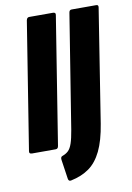

<svg xmlns="http://www.w3.org/2000/svg" viewBox="-91 -712 641 932"><g transform="rotate(-10 230.0 -246.0)"><path d="M19 0Q3 0 6 -14L106 -641Q109 -655 120 -655H237Q252 -655 249 -641L149 -14Q147 0 135 0ZM183 162Q170 165 168 150L154 55Q152 40 163 37Q180 31 191.5 20Q203 9 211 -14.5Q219 -38 226 -80L316 -642Q318 -655 329 -655H451Q462 -655 460 -642L372 -84Q359 -3 334.5 47.5Q310 98 273 124.5Q236 151 183 162Z"/></g></svg>

Font: Sofia Sans Extra Condensed Black
Style: Italic
Weight: 900
Italic angle: -9°
Version: Version 4.100